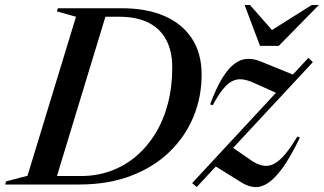

<svg xmlns="http://www.w3.org/2000/svg" viewBox="-58 -738 1295 768"><path d="M267.5 -34Q329 -34 384 -53.8Q439 -73.5 484.2 -111.2Q529.5 -149 562.5 -202.2Q595.5 -255.5 613.2 -322.5Q631 -389.5 631 -468Q631 -533 607 -578.2Q583 -623.5 536 -647.2Q489 -671 418.5 -671H306L308.5 -705H430Q528 -705 599.2 -674.2Q670.5 -643.5 709.5 -584.2Q748.5 -525 748.5 -439Q748.5 -350 715.8 -270.8Q683 -191.5 620 -130.5Q557 -69.5 466 -34.8Q375 0 259 0H92.5L104 -34ZM246 -671 169.5 -692.5 173.5 -705H374L159.5 0H-37.5L-33.5 -12.5L52 -35ZM710.5 -5.5 1175.5 -506.5 1193.5 -489.5 729 10ZM793 -317 782.5 -320.5Q806.5 -385.5 830.8 -425Q855 -464.5 880 -483Q905 -501.5 931.2 -502.5Q957.5 -503.5 985 -492L1128 -434L1064 -358.5L961 -405Q933 -418 911.2 -420.5Q889.5 -423 870.5 -413.2Q851.5 -403.5 832.8 -380Q814 -356.5 793 -317ZM906.5 -9 794 -79 863 -154.5 939.5 -101.5Q967.5 -81 991.2 -76Q1015 -71 1037.2 -82.2Q1059.5 -93.5 1082.5 -121Q1105.5 -148.5 1131.5 -192L1141.5 -187.5Q1105 -111.5 1073.2 -67.5Q1041.5 -23.5 1013.5 -5.5Q985.5 12.5 959.2 10.2Q933 8 906.5 -9ZM1217.5 -718 1057 -554.5H982L920.5 -718H942L1043.5 -602.5H1005.5L1189 -718Z"/></svg>

Font: Newsreader 60pt Medium
Style: Italic
Weight: 500
Italic angle: -17°
Designer: Hugues Gentile
Foundry: Production Type
Version: Version 1.003